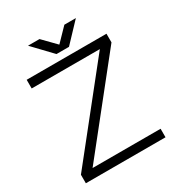

<svg xmlns="http://www.w3.org/2000/svg" viewBox="-208 -1037 1086 1171"><g transform="rotate(-30 334.5 -451.5)"><path d="M52 -60 535 -666H55V-727H617V-666L134 -60H613V0H52ZM296 -773 422 -903H503L379 -772H296ZM166 -903H247L374 -773V-772H291Z"/></g></svg>

Font: 寒蝉端黑体 Light
Style: Regular
Weight: 300
Designer: ChillDuanSans {Warren2060}; 
Source Han Sans {Ryoko NISHIZUKA 西塚涼子 (kana, bopomofo & ideographs); Paul D. Hunt (Latin, G
Foundry: ChillType&Adobe
Version: Version 1.300;Glyphs 3.3 (3306)